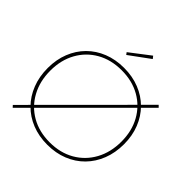

<svg xmlns="http://www.w3.org/2000/svg" viewBox="-246 -1157 1356 1356"><g transform="rotate(45 432.0 -479.0)"><path d="M789 -748 804 -733 75 -4 61 -19ZM432 8Q347.5 8 277.8 -20Q208 -48 157.2 -99.5Q106.5 -151 78.8 -221.8Q51 -292.5 51 -378Q51 -462.5 78.8 -532.5Q106.5 -602.5 157.2 -653.5Q208 -704.5 277.8 -732.2Q347.5 -760 432 -760Q516.5 -760 586.2 -732.2Q656 -704.5 706.8 -653.5Q757.5 -602.5 785.2 -532.5Q813 -462.5 813 -378Q813 -292.5 785.2 -221.8Q757.5 -151 706.8 -99.5Q656 -48 586.2 -20Q516.5 8 432 8ZM432 -16Q537.5 -16 617.5 -62Q697.5 -108 742.2 -189.8Q787 -271.5 787 -378Q787 -483.5 742.2 -564.2Q697.5 -645 617.5 -690.5Q537.5 -736 432 -736Q326.5 -736 246.5 -690.5Q166.5 -645 121.8 -564.2Q77 -483.5 77 -378Q77 -271.5 121.8 -189.8Q166.5 -108 246.5 -62Q326.5 -16 432 -16ZM516 -966 531 -947 378 -835 366 -851Z"/></g></svg>

Font: Hepta Slab ExtraLight ExtraLight
Style: Regular
Weight: 250
Version: Version 1.102